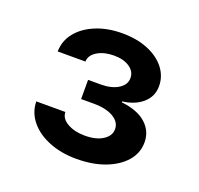

<svg xmlns="http://www.w3.org/2000/svg" viewBox="-82 -928 608 588"><g transform="rotate(20 221.5 -634.0)"><path d="M221.7 -429.2Q171.9 -429.2 132.3 -445.1Q92.8 -460.9 69.8 -489Q46.9 -517.1 46.4 -552.7H141.1Q141.6 -531.2 164.8 -518.1Q188 -504.9 222.2 -504.9Q257.8 -504.9 280 -519Q302.2 -533.2 302.2 -555.2Q302.2 -578.1 278.3 -592.3Q254.4 -606.4 214.4 -606.4H172.9V-668.9H214.4Q249 -668.9 271 -682.6Q293 -696.3 293 -718.3Q293 -739.7 273.4 -752.9Q253.9 -766.1 222.7 -766.1Q190.4 -766.1 168.5 -752.9Q146.5 -739.7 146 -718.8H55.7Q56.2 -753.9 78.1 -781Q100.1 -808.1 137.9 -823.5Q175.8 -838.9 223.1 -838.9Q271 -838.9 307.1 -824Q343.3 -809.1 363.5 -783.2Q383.8 -757.3 383.8 -724.6Q383.8 -691.4 358.9 -669.4Q334 -647.5 293.5 -642.6V-639.6Q346.2 -633.8 373.5 -609.1Q400.9 -584.5 400.9 -547.9Q400.9 -513.2 377.9 -486.6Q355 -460 314.7 -444.6Q274.4 -429.2 221.7 -429.2Z"/></g></svg>

Font: Inter 18pt Medium
Style: Regular
Weight: 500
Designer: Rasmus Andersson
Foundry: rsms
Version: Version 4.001;git-66647c0bb